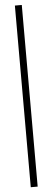

<svg xmlns="http://www.w3.org/2000/svg" viewBox="-65 -777 288 1053"><g transform="rotate(-5 79.0 -250.0)"><path d="M60.1 -750H98.1V250H60.1Z"/></g></svg>

Font: Happy Times at the IKOB New Game Plus Edition
Style: Italic
Weight: 400
Italic angle: -16°
Designer: Lucas Le Bihan
Foundry: Lucas Le Bihan
Version: Version 1.000;PS 1.0;hotconv 1.0.88;makeotf.lib2.5.647800